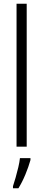

<svg xmlns="http://www.w3.org/2000/svg" viewBox="-20 -780 229 1021"><path d="M122 0H68V-760H122ZM142 71Q132 107 115 148Q98 189 78 221H49V210Q55 192 63 164.5Q71 137 77.5 109Q84 81 86 61H142Z"/></svg>

Font: Noto Sans ExtraCondensed Light
Style: Regular
Weight: 300
Width: 2
Designer: Monotype Design Team
Foundry: Monotype Imaging Inc.
Version: Version 2.013; ttfautohint (v1.8.4.7-5d5b)